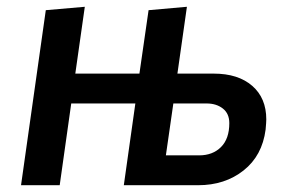

<svg xmlns="http://www.w3.org/2000/svg" viewBox="-20 -546 834 566"><path d="M564 0Q643 0 698 -43.5Q753 -87 763 -164Q765 -186 765 -194Q765 -257 723.5 -293Q682 -329 610 -329H503L531 -526L418 -516L391 -329H202L230 -526L115 -516L42 0H156L190 -241H379L345 0ZM567 -88H469L491 -241H589Q618 -241 637 -226Q656 -211 656 -183Q656 -137 631.5 -112.5Q607 -88 567 -88Z"/></svg>

Font: Brisa Sans Medium
Style: Italic
Weight: 600
Italic angle: -8°
Designer: Dalton Maag Ltd
Foundry: Dalton Maag Ltd
Version: Version 1.101;July 10, 2019;FontCreator 11.5.0.2425 64-bit